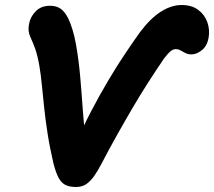

<svg xmlns="http://www.w3.org/2000/svg" viewBox="-20 -734 854 766"><path d="M283 12Q256 12 239.5 3Q223 -6 212.5 -27Q202 -48 193 -83Q178 -148 169.5 -203.5Q161 -259 156 -306.5Q151 -354 147 -395Q143 -436 137 -471.5Q131 -507 121 -538Q111 -565 100.5 -588Q90 -611 96 -639Q101 -667 122.5 -689Q144 -711 180 -711Q203 -711 220 -700.5Q237 -690 252 -661Q272 -619 283 -557.5Q294 -496 300 -427.5Q306 -359 310.5 -293.5Q315 -228 322 -179L282 -158Q309 -224 343 -289Q377 -354 412 -413Q447 -472 480 -521Q513 -570 538 -605Q580 -661 622 -687.5Q664 -714 705 -714Q745 -714 771 -694.5Q797 -675 807.5 -644.5Q818 -614 812 -582Q806 -550 785 -533.5Q764 -517 744 -517Q730 -517 719.5 -522.5Q709 -528 700 -533Q691 -538 681 -538Q671 -538 660.5 -529.5Q650 -521 634 -500Q602 -453 571.5 -405.5Q541 -358 511 -307Q481 -256 449.5 -200Q418 -144 385 -81Q371 -54 356.5 -33Q342 -12 325 0Q308 12 283 12Z"/></svg>

Font: Shantell Sans
Style: Bold Italic
Weight: 700
Italic angle: -11°
Designer: Stephen Nixon, Anya Danilova, Shantell Martin
Foundry: Arrow Type
Version: Version 1.011;[c5ecc13dd]